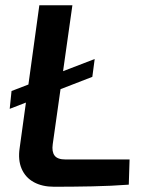

<svg xmlns="http://www.w3.org/2000/svg" viewBox="-20 -710 562 732"><path d="M341 -485 332 -417 17 -295 24 -363ZM256 -690 181 -160Q177 -132 188 -117Q199 -102 230 -102H474L471 -6Q405 -1 331 0.5Q257 2 186 2Q141 2 109 -15.5Q77 -33 62.5 -66.5Q48 -100 55 -146L130 -690Z"/></svg>

Font: Exo 2 SemiBold
Style: Italic
Weight: 600
Italic angle: -8°
Designer: Natanael Gama
Foundry: Natanael Gama
Version: Version 2.010